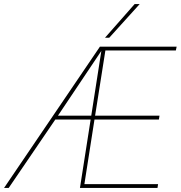

<svg xmlns="http://www.w3.org/2000/svg" viewBox="-57 -931 895 951"><path d="M339 0 392 -339H217L-14 0H-37L438 -700H818L814 -681H465L414 -358H733L730 -339H411L361 -19H726L723 0ZM230 -358H395L445 -679ZM463 -744 610 -911H635L484 -744Z"/></svg>

Font: Georama ExtraCondensed Thin Thin
Style: Italic
Weight: 250
Italic angle: -9°
Version: Version 1.001